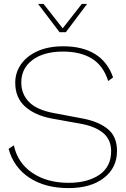

<svg xmlns="http://www.w3.org/2000/svg" viewBox="-20 -952 647 983"><path d="M426 -932 317 -787H285L175 -932H203L301 -807L399 -932ZM304 -715Q401 -715 465.5 -676Q530 -637 559 -556L534 -537Q509 -616 450.5 -652Q392 -688 303 -688Q204 -688 146.5 -645Q89 -602 89 -530Q89 -470 129 -429.5Q169 -389 256 -373L405 -345Q487 -329 533 -290.5Q579 -252 579 -179Q579 -93 512 -41Q445 11 331 11Q211 11 130.5 -42Q50 -95 24 -190L51 -208Q70 -118 145.5 -67Q221 -16 331 -16Q428 -16 488.5 -57Q549 -98 549 -178Q549 -236 509.5 -270Q470 -304 396 -318L246 -345Q159 -361 108.5 -406.5Q58 -452 58 -528Q58 -581 88 -623.5Q118 -666 173 -690.5Q228 -715 304 -715Z"/></svg>

Font: Prodigy Sans ExtraLight
Style: Regular
Weight: 200
Designer: Wei Huang
Foundry: Wei Huang
Version: Version 1.003; ttfautohint (v1.8.3)